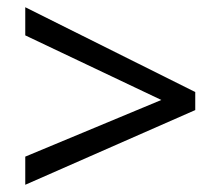

<svg xmlns="http://www.w3.org/2000/svg" viewBox="-20 -628 612 532"><path d="M50 -194 427 -351 50 -530V-608L521 -373V-323L50 -116Z"/></svg>

Font: Noto Sans Tifinagh Hawad
Style: Regular
Weight: 400
Designer: JamraPatel
Foundry: JamraPatel LLC
Version: Version 2.006; ttfautohint (v1.8.4.7-5d5b)